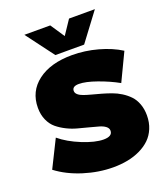

<svg xmlns="http://www.w3.org/2000/svg" viewBox="-165 -1034 993 1152"><g transform="rotate(-20 332.0 -458.0)"><path d="M7.8 -105 94.2 -278.8Q147.5 -234.4 227.3 -202.1Q307.1 -169.9 360.8 -169.9Q417 -169.9 417 -206.1Q417 -222.2 401.4 -234.1Q385.7 -246.1 360.4 -252.9Q335 -259.8 302.2 -268.6Q269.5 -277.3 235.6 -286.1Q201.7 -294.9 168.9 -311.3Q136.2 -327.6 110.8 -348.6Q85.4 -369.6 69.8 -404.3Q54.2 -439 54.2 -482.9Q54.2 -587.9 135.5 -649.4Q216.8 -710.9 354 -710.9Q436 -710.9 517.6 -688.5Q599.1 -666 659.2 -627.9L575.2 -452.1Q517.1 -484.4 447 -509.3Q377 -534.2 334 -534.2Q291 -534.2 291 -504.9Q291 -491.2 303.5 -480.5Q315.9 -469.7 336.9 -462.4Q357.9 -455.1 385 -448Q412.1 -440.9 442.4 -432.4Q472.7 -423.8 502.7 -413.1Q532.7 -402.3 559.8 -385.3Q586.9 -368.2 607.9 -346.4Q628.9 -324.7 641.4 -291.5Q653.8 -258.3 653.8 -217.8Q653.8 -172.4 638.2 -134.8Q622.6 -97.2 595.5 -71.3Q568.4 -45.4 531 -27.6Q493.7 -9.8 450.4 -1.5Q407.2 6.8 358.9 6.8Q266.1 6.8 171.4 -22.9Q76.7 -52.7 7.8 -105ZM127.9 -922.9H293L353 -833L413.1 -922.9H578.1L444.8 -745.1H261.2Z"/></g></svg>

Font: Trueno Black
Style: Regular
Weight: 900
Designer: Julieta Ulanovsky
Foundry: Julieta Ulanovsky
Version: Version 3.001b | FøM Fix